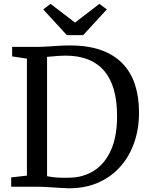

<svg xmlns="http://www.w3.org/2000/svg" viewBox="-20 -992 792 1020"><path d="M339 8Q320.5 7.5 300.2 6.2Q280 5 259 3.5Q238 2 217.5 1Q197 0 177 0H39.5V-49.5L123 -59V-680.5L44.5 -692.5V-743H176Q207 -743 235.8 -745Q264.5 -747 293.2 -748.8Q322 -750.5 352.5 -750.5Q448.5 -750.5 517.8 -725.5Q587 -700.5 631.5 -654Q676 -607.5 697.2 -542Q718.5 -476.5 718.5 -395Q718.5 -304 691.2 -229.2Q664 -154.5 613.8 -100.8Q563.5 -47 493.8 -18.5Q424 10 339 8ZM349 -48Q423 -49 480 -85.5Q537 -122 569.5 -194.5Q602 -267 602 -375Q602 -453 585.5 -513Q569 -573 535 -613.8Q501 -654.5 449.2 -675.5Q397.5 -696.5 327.5 -696.5Q307 -696.5 289 -695Q271 -693.5 256.2 -692Q241.5 -690.5 230 -690V-56Q250 -52 269.8 -50Q289.5 -48 309 -47.8Q328.5 -47.5 349 -48ZM335 -805.5 209.5 -942 248.5 -971.5 378.5 -872 508 -971.5 547.5 -942 422 -805.5Z"/></svg>

Font: Merriweather Light 18pt
Style: Regular
Weight: 400
Version: Version 2.100